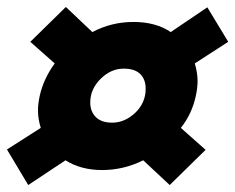

<svg xmlns="http://www.w3.org/2000/svg" viewBox="-24 -555 675 551"><path d="M-4 -126 93 -188Q85 -214 85 -238Q85 -257 90 -280Q101 -329 133 -373L63 -435L165 -535L241 -463Q296 -492 359 -492Q423 -492 466 -463L571 -534L631 -435L535 -373Q543 -346 543 -322Q543 -303 538 -280Q527 -228 495 -188L566 -125L463 -24L387 -95Q331 -67 269 -67Q208 -67 164 -95L57 -24ZM392 -280Q394 -287 394 -301Q394 -327 378.5 -342.5Q363 -358 331 -358Q294 -358 264.5 -328.5Q235 -299 235 -261Q235 -235 251 -219Q267 -203 298 -203Q330 -203 357.5 -225.5Q385 -248 392 -280Z"/></svg>

Font: Prompt ExtraBold
Style: Italic
Weight: 800
Italic angle: -12°
Designer: Katatrad Team
Foundry: CadsonDemak
Version: Version 1.001